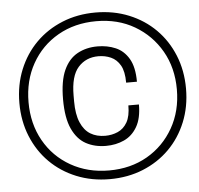

<svg xmlns="http://www.w3.org/2000/svg" viewBox="-51 -751 843 815"><g transform="rotate(-5 370.5 -343.0)"><path d="M385 12Q308 12 243 -14.5Q178 -41 130.5 -88.5Q83 -136 56.5 -201Q30 -266 30 -343Q30 -420 56.5 -485Q83 -550 130.5 -597.5Q178 -645 243 -671.5Q308 -698 385 -698Q462 -698 527 -671.5Q592 -645 639.5 -597.5Q687 -550 713.5 -485Q740 -420 740 -343Q740 -266 713.5 -201Q687 -136 639.5 -88.5Q592 -41 527 -14.5Q462 12 385 12ZM381 -130Q333 -130 296 -150Q259 -170 237.5 -216.5Q216 -263 216 -342Q216 -421 237 -467Q258 -513 295.5 -533.5Q333 -554 381 -554Q423 -554 458 -539Q493 -524 514 -488Q535 -452 535 -390H489Q489 -438 474 -464Q459 -490 434.5 -501Q410 -512 381 -512Q328 -512 295 -475Q262 -438 262 -355V-330Q262 -275 277 -240Q292 -205 318.5 -189Q345 -173 381 -173Q410 -173 435 -184Q460 -195 475 -221Q490 -247 490 -293H535Q535 -234 514 -198Q493 -162 458 -146Q423 -130 381 -130ZM385 -25Q477 -25 548 -66Q619 -107 660 -179Q701 -251 701 -343Q701 -435 660 -506.5Q619 -578 548 -619.5Q477 -661 385 -661Q293 -661 221.5 -620Q150 -579 109.5 -507Q69 -435 69 -343Q69 -251 109.5 -179Q150 -107 222 -66Q294 -25 385 -25Z"/></g></svg>

Font: Archivo SemiBold ExtraLight
Style: Italic
Weight: 250
Italic angle: -10°
Version: Version 2.001